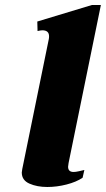

<svg xmlns="http://www.w3.org/2000/svg" viewBox="-20 -737 423 767"><path d="M67 -48Q67 -52 69 -62L175 -581Q176 -585 176 -592Q176 -616 149 -616Q143 -616 130 -613L129 -651L347 -717H383L254 -86Q252 -74 252 -71Q252 -50 274 -50Q282 -50 295.5 -53Q309 -56 317 -58L310 -27Q285 -10 246 0Q207 10 169 10Q128 10 97.5 -3.5Q67 -17 67 -48Z"/></svg>

Font: Taviraj ExtraBold
Style: Italic
Weight: 800
Italic angle: -12°
Designer: Katatrad Team
Foundry: CadsonDemak
Version: Version 1.001